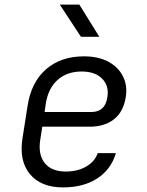

<svg xmlns="http://www.w3.org/2000/svg" viewBox="-20 -805 640 835"><path d="M254 10Q158 10 110 -48Q62 -106 78 -205L100 -345Q116 -448 180.5 -504Q245 -560 345 -560Q407 -560 450.5 -537Q494 -514 514.5 -473.5Q535 -433 527 -383Q517 -319 476 -286.5Q435 -254 369 -254H164L155 -197Q145 -133 174.5 -96Q204 -59 266 -59Q317 -59 354.5 -80.5Q392 -102 405 -139H484Q463 -68 403 -29Q343 10 254 10ZM174 -318H379Q406 -318 424 -333.5Q442 -349 447 -383Q455 -431 424.5 -462.5Q394 -494 335 -494Q271 -494 230 -457Q189 -420 179 -353ZM332 -645 240 -785H325L412 -645Z"/></svg>

Font: JetBrains Mono NL Light
Style: Italic
Weight: 300
Italic angle: -9°
Designer: Philipp Nurullin, Konstantin Bulenkov
Foundry: JetBrains
Version: Version 2.304; ttfautohint (v1.8.4.7-5d5b)